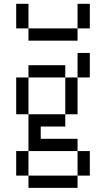

<svg xmlns="http://www.w3.org/2000/svg" viewBox="-20 -832 540 978"><path d="M125 62.5V125H375V62.5ZM125 62.5Q125 62.5 125 -62.5H62.5Q62.5 -62.5 62.5 62.5ZM375 62.5H437.5Q437.5 62.5 437.5 -62.5H375Q375 -62.5 375 62.5ZM125 -62.5H375V-125H187.5V-187.5H312.5V-250H125ZM125 -250V-437.5H62.5V-250ZM312.5 -250H375V-437.5H312.5ZM125 -437.5H312.5V-500H125ZM375 -437.5H437.5Q437.5 -437.5 437.5 -562.5H375Q375 -562.5 375 -437.5ZM125 -687.5V-625H375V-687.5ZM125 -687.5Q125 -687.5 125 -812.5H62.5Q62.5 -812.5 62.5 -687.5ZM375 -687.5H437.5Q437.5 -687.5 437.5 -812.5H375Q375 -812.5 375 -687.5Z"/></svg>

Font: Unifont
Style: Regular
Weight: 500
Version: Version 15.1.04